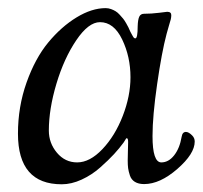

<svg xmlns="http://www.w3.org/2000/svg" viewBox="-20 -448 507 480"><path d="M466.8 -94.2Q466.8 -63.5 423.3 -25.6Q379.9 12.2 340.3 12.2Q326.2 12.2 317.1 6.6Q308.1 1 304.7 -9.5Q301.3 -20 300.3 -27.6Q299.3 -35.2 299.3 -46.9Q299.3 -55.2 299.8 -72Q300.3 -88.9 300.3 -92.8Q300.3 -102.5 296.9 -102.5Q295.9 -102.5 294.9 -101.1Q293.9 -99.6 292.2 -96.7Q290.5 -93.8 289.1 -91.8Q278.8 -77.6 265.1 -62.7Q251.5 -47.9 230.5 -29.3Q209.5 -10.7 184.1 1Q158.7 12.7 134.3 12.7Q24.9 12.7 24.9 -113.8Q24.9 -181.2 46.4 -241.7Q67.9 -302.2 100.6 -341.8Q133.3 -381.3 171.4 -404.5Q209.5 -427.7 244.1 -427.7Q251 -427.7 257.6 -425.3Q264.2 -422.9 269 -419.9Q273.9 -417 279.3 -411.1Q284.7 -405.3 287.8 -401.4Q291 -397.5 295.4 -389.9Q299.8 -382.3 301 -379.6Q302.2 -377 305.7 -369.1L309.6 -361.8Q313 -355.5 314.5 -353.8Q315.9 -352.1 318.4 -352.1Q324.2 -352.1 324.2 -382.3Q324.7 -398.9 328.1 -406.2Q331.5 -413.6 340.3 -413.6Q358.4 -413.6 377.4 -416Q396.5 -418.5 397.9 -418.5Q408.2 -418.5 408.2 -410.2Q408.2 -405.3 407 -399.9Q405.8 -394.5 402.3 -383.8Q398.9 -373 396.5 -363.3Q384.3 -317.4 372.8 -237.5Q361.3 -157.7 361.3 -107.9Q361.3 -42 383.3 -42Q401.4 -42 415.3 -59.6Q429.2 -77.1 434.1 -106Q436 -118.2 444.8 -118.2Q451.7 -118.2 460.4 -109.4Q466.8 -103 466.8 -94.2ZM230 -392.6Q201.2 -392.6 170.7 -347.4Q140.1 -302.2 121.1 -238.8Q102.1 -175.3 102.1 -121.6Q102.1 -90.3 122.3 -66.2Q142.6 -42 172.9 -42Q204.6 -42 236.1 -75.2Q267.6 -108.4 286.9 -158.2Q306.2 -208 306.2 -254.9Q306.2 -306.2 285.4 -349.4Q264.6 -392.6 230 -392.6Z"/></svg>

Font: Cooper*
Style: Italic
Weight: 400
Italic angle: -7°
Designer: Owen Earl
Foundry: indestructible type*
Version: Version 0.001